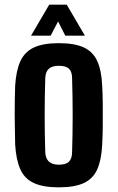

<svg xmlns="http://www.w3.org/2000/svg" viewBox="-20 -794 504 823"><path d="M232 9Q166 9 126 -9Q86 -27 67.5 -67.5Q49 -108 45 -174Q45 -197 44 -229.5Q43 -262 43 -298.5Q43 -335 43.5 -368.5Q44 -402 45 -427Q49 -492 67.5 -532Q86 -572 125.5 -590.5Q165 -609 232 -609Q300 -609 339.5 -590.5Q379 -572 397 -532Q415 -492 418 -427Q420 -396 420.5 -349Q421 -302 420.5 -254Q420 -206 418 -174Q415 -109 397 -68.5Q379 -28 339.5 -9.5Q300 9 232 9ZM232 -88Q263 -88 276 -101.5Q289 -115 289 -142Q294 -300 289 -459Q289 -486 276 -499Q263 -512 232 -512Q203 -512 189 -499Q175 -486 174 -459Q169 -300 174 -142Q176 -88 232 -88ZM113 -641 191 -774H266L344 -641H260L229 -702L197 -641Z"/></svg>

Font: Big Shoulders Display ExtraBold
Style: Regular
Weight: 800
Designer: Patric King
Foundry: XO Type Co
Version: Version 1.000; ttfautohint (v1.8.2)